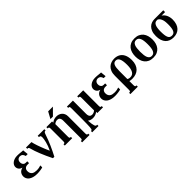

<svg xmlns="http://www.w3.org/2000/svg" viewBox="294 -2169 3821 3821"><g transform="rotate(-45 2204.5 -258.5)"><path d="M284.7 -481.4Q266.6 -481.4 251.2 -475.3Q235.8 -469.2 224.9 -458.3Q213.9 -447.3 207.5 -431.2Q201.2 -415 201.2 -395.5Q201.2 -368.7 209 -351.6Q216.8 -334.5 228 -324.5Q239.3 -314.5 252.4 -310.8Q265.6 -307.1 276.9 -307.1H317.9V-255.9H272Q249.5 -255.9 232.4 -249Q215.3 -242.2 204.1 -230.2Q192.9 -218.3 187 -201.9Q181.2 -185.5 181.2 -166.5Q181.2 -130.4 193.1 -106.9Q205.1 -83.5 224.9 -69.8Q244.6 -56.2 270.8 -50.8Q296.9 -45.4 325.7 -45.4Q362.3 -45.4 391.6 -51.3Q420.9 -57.1 443.8 -65.4V-11.2Q432.1 -6.8 413.8 -2.9Q395.5 1 373.8 3.9Q352.1 6.8 328.4 8.8Q304.7 10.7 282.2 10.7Q221.7 10.7 177.5 -2.7Q133.3 -16.1 104.7 -38.3Q76.2 -60.5 62.5 -89.4Q48.8 -118.2 48.8 -148.4Q48.8 -170.4 54.9 -191.9Q61 -213.4 74.5 -232.2Q87.9 -251 109.4 -264.9Q130.9 -278.8 161.1 -285.6Q143.1 -290 126.5 -299.1Q109.9 -308.1 97.4 -321.8Q85 -335.4 77.4 -354Q69.8 -372.6 69.8 -396Q69.8 -420.9 82.5 -444.8Q95.2 -468.8 119.1 -487.5Q143.1 -506.3 177.7 -517.8Q212.4 -529.3 256.8 -529.3Q284.7 -529.3 305.9 -527.6Q327.1 -525.9 345 -523.9Q362.8 -522 379.2 -520.3Q395.5 -518.6 414.6 -518.6L426.3 -402.3H372.6Q361.3 -443.8 339.8 -462.6Q318.4 -481.4 284.7 -481.4Z M723.6 10.7Q691.4 -53.7 662.4 -117.9Q633.3 -182.1 609.4 -241.5Q585.4 -300.8 567.9 -352.3Q550.3 -403.8 541 -442.9Q537.6 -457 533.2 -465.1Q528.8 -473.1 523.9 -476.8Q519 -480.5 514.6 -481.2Q510.3 -481.9 507.3 -481.9H494.1V-518.6H647.5Q652.3 -492.2 662.4 -458Q672.4 -423.8 685.1 -387Q697.8 -350.1 712.2 -312.5Q726.6 -274.9 740 -241.7Q753.4 -208.5 765.4 -181.6Q777.3 -154.8 785.2 -139.2Q807.6 -184.6 823.7 -229.5Q839.8 -274.4 849.6 -313.5Q859.4 -352.5 864 -383.1Q868.7 -413.6 868.7 -430.2Q868.7 -445.8 866.2 -455.8Q863.8 -465.8 859.9 -471.7Q856 -477.5 850.3 -479.7Q844.7 -481.9 838.9 -481.9H823.7V-518.6H1009.8V-481.9H995.6Q980.5 -481.9 970.2 -465.6Q960 -449.2 948.2 -413.6Q913.6 -308.1 866.7 -202.9Q819.8 -97.7 763.2 10.7Z M1236.8 -85Q1236.8 -69.8 1238.3 -60.5Q1239.7 -51.3 1243.2 -45.9Q1246.6 -40.5 1251.2 -38.6Q1255.9 -36.6 1262.7 -36.6H1275.9V0H1067.9V-36.6H1081.5Q1087.9 -36.6 1092.8 -38.6Q1097.7 -40.5 1101.1 -45.9Q1104.5 -51.3 1106 -60.5Q1107.4 -69.8 1107.4 -85V-433.6Q1107.4 -448.7 1106 -458Q1104.5 -467.3 1101.1 -472.7Q1097.7 -478 1092.8 -480Q1087.9 -481.9 1081.5 -481.9H1067.9V-518.6H1228V-484.4Q1284.2 -529.3 1357.4 -529.3Q1390.1 -529.3 1420.7 -519Q1451.2 -508.8 1474.6 -488.3Q1498 -467.8 1512.2 -436.5Q1526.4 -405.3 1526.4 -363.8V113.8Q1526.4 128.9 1527.8 138.2Q1529.3 147.5 1532.7 152.8Q1536.1 158.2 1540.8 160.2Q1545.4 162.1 1552.2 162.1H1565.4V198.7H1357.4V162.1H1371.1Q1377.4 162.1 1382.3 160.2Q1387.2 158.2 1390.6 152.8Q1394 147.5 1395.5 138.2Q1397 128.9 1397 113.8V-371.1Q1397 -399.4 1390.9 -418.5Q1384.8 -437.5 1374.5 -448.7Q1364.3 -460 1350.6 -464.8Q1336.9 -469.7 1321.8 -469.7Q1298.3 -469.7 1276.1 -460.2Q1253.9 -450.7 1236.8 -435.1ZM1315.4 -715.8H1448.7L1308.6 -574.7H1238.3Z M1974.6 -433.6Q1974.6 -448.7 1973.1 -458Q1971.7 -467.3 1968.3 -472.7Q1964.8 -478 1960 -480Q1955.1 -481.9 1948.7 -481.9H1935.5V-518.6H2104V-85Q2104 -69.8 2105.5 -60.5Q2106.9 -51.3 2110.4 -45.9Q2113.8 -40.5 2118.4 -38.6Q2123 -36.6 2129.9 -36.6H2143.6V0H1983.4V-34.2Q1927.2 10.7 1854 10.7Q1823.2 10.7 1795.2 2.2Q1767.1 -6.3 1744.1 -23.9Q1747.6 34.7 1753.2 71.3Q1758.8 107.9 1766.1 127.9Q1773.4 147.9 1782.5 155Q1791.5 162.1 1802.2 162.1H1817.4V198.7H1640.6V162.1H1654.8Q1661.6 162.1 1666.5 156.2Q1671.4 150.4 1674.6 133.8Q1677.7 117.2 1679.9 87.4Q1682.1 57.6 1683.1 9.8Q1684.1 -38.1 1684.6 -106.7Q1685.1 -175.3 1685.1 -269.5V-433.6Q1685.1 -448.7 1683.6 -458Q1682.1 -467.3 1678.7 -472.7Q1675.3 -478 1670.4 -480Q1665.5 -481.9 1659.2 -481.9H1646V-518.6H1814.5V-147.5Q1814.5 -119.1 1820.3 -100.1Q1826.2 -81.1 1836.4 -69.8Q1846.7 -58.6 1860.4 -53.7Q1874 -48.8 1889.6 -48.8Q1913.1 -48.8 1935.3 -58.3Q1957.5 -67.9 1974.6 -83.5Z M2477.1 -481.4Q2459 -481.4 2443.6 -475.3Q2428.2 -469.2 2417.2 -458.3Q2406.2 -447.3 2399.9 -431.2Q2393.6 -415 2393.6 -395.5Q2393.6 -368.7 2401.4 -351.6Q2409.2 -334.5 2420.4 -324.5Q2431.6 -314.5 2444.8 -310.8Q2458 -307.1 2469.2 -307.1H2510.3V-255.9H2464.4Q2441.9 -255.9 2424.8 -249Q2407.7 -242.2 2396.5 -230.2Q2385.3 -218.3 2379.4 -201.9Q2373.5 -185.5 2373.5 -166.5Q2373.5 -130.4 2385.5 -106.9Q2397.5 -83.5 2417.2 -69.8Q2437 -56.2 2463.1 -50.8Q2489.3 -45.4 2518.1 -45.4Q2554.7 -45.4 2584 -51.3Q2613.3 -57.1 2636.2 -65.4V-11.2Q2624.5 -6.8 2606.2 -2.9Q2587.9 1 2566.2 3.9Q2544.4 6.8 2520.8 8.8Q2497.1 10.7 2474.6 10.7Q2414.1 10.7 2369.9 -2.7Q2325.7 -16.1 2297.1 -38.3Q2268.6 -60.5 2254.9 -89.4Q2241.2 -118.2 2241.2 -148.4Q2241.2 -170.4 2247.3 -191.9Q2253.4 -213.4 2266.8 -232.2Q2280.3 -251 2301.8 -264.9Q2323.2 -278.8 2353.5 -285.6Q2335.4 -290 2318.8 -299.1Q2302.2 -308.1 2289.8 -321.8Q2277.3 -335.4 2269.8 -354Q2262.2 -372.6 2262.2 -396Q2262.2 -420.9 2274.9 -444.8Q2287.6 -468.8 2311.5 -487.5Q2335.4 -506.3 2370.1 -517.8Q2404.8 -529.3 2449.2 -529.3Q2477.1 -529.3 2498.3 -527.6Q2519.5 -525.9 2537.4 -523.9Q2555.2 -522 2571.5 -520.3Q2587.9 -518.6 2606.9 -518.6L2618.7 -402.3H2564.9Q2553.7 -443.8 2532.2 -462.6Q2510.7 -481.4 2477.1 -481.4Z M2884.3 -57.1Q2888.7 -52.7 2896 -49.1Q2903.3 -45.4 2912.6 -43Q2921.9 -40.5 2932.1 -39.1Q2942.4 -37.6 2952.1 -37.6Q2981 -37.6 3004.9 -49.1Q3028.8 -60.5 3045.9 -86.7Q3063 -112.8 3072.5 -154.8Q3082 -196.8 3082 -258.3Q3082 -319.8 3075.2 -362.1Q3068.4 -404.3 3055.4 -430.7Q3042.5 -457 3023.4 -468.8Q3004.4 -480.5 2980.5 -480.5Q2952.6 -480.5 2934.1 -467.8Q2915.5 -455.1 2904.5 -429.4Q2893.6 -403.8 2888.9 -365.2Q2884.3 -326.7 2884.3 -275.4ZM2884.3 113.8Q2884.3 128.9 2886 138.2Q2887.7 147.5 2890.9 152.8Q2894 158.2 2898.9 160.2Q2903.8 162.1 2910.6 162.1H2923.8V198.7H2715.3V162.1H2729Q2735.4 162.1 2740.2 160.2Q2745.1 158.2 2748.5 152.8Q2752 147.5 2753.4 138.2Q2754.9 128.9 2754.9 113.8V-275.4Q2754.9 -346.7 2774.9 -395.3Q2794.9 -443.8 2827.6 -473.6Q2860.4 -503.4 2901.9 -516.4Q2943.4 -529.3 2986.8 -529.3Q3015.6 -529.3 3043.7 -523.4Q3071.8 -517.6 3097.4 -504.6Q3123 -491.7 3144.5 -470.7Q3166 -449.7 3181.9 -419.7Q3197.8 -389.6 3206.8 -349.6Q3215.8 -309.6 3215.8 -258.3Q3215.8 -191.9 3197.5 -141.6Q3179.2 -91.3 3145.5 -57.4Q3111.8 -23.4 3064.5 -6.3Q3017.1 10.7 2959 10.7Q2940.4 10.7 2919.7 8.5Q2898.9 6.3 2884.3 1.5Z M3313.5 -259.3Q3313.5 -315.4 3327.1 -364.5Q3340.8 -413.6 3369.9 -450.2Q3398.9 -486.8 3444.6 -508.1Q3490.2 -529.3 3554.2 -529.3Q3617.7 -529.3 3663.3 -508.1Q3709 -486.8 3738.3 -450.2Q3767.6 -413.6 3781.5 -364.5Q3795.4 -315.4 3795.4 -259.3Q3795.4 -203.1 3781.5 -154.1Q3767.6 -105 3738.3 -68.4Q3709 -31.7 3663.3 -10.5Q3617.7 10.7 3554.2 10.7Q3490.2 10.7 3444.6 -10.5Q3398.9 -31.7 3369.9 -68.4Q3340.8 -105 3327.1 -154.1Q3313.5 -203.1 3313.5 -259.3ZM3448.2 -259.8Q3448.2 -206.1 3453.4 -164.6Q3458.5 -123 3470.9 -94.2Q3483.4 -65.4 3503.7 -50.5Q3523.9 -35.6 3554.2 -35.6Q3584.5 -35.6 3605 -50.5Q3625.5 -65.4 3637.9 -94Q3650.4 -122.6 3655.8 -164.1Q3661.1 -205.6 3661.1 -259.3Q3661.1 -313 3655.8 -354.5Q3650.4 -396 3637.9 -424.6Q3625.5 -453.1 3605 -468Q3584.5 -482.9 3554.2 -482.9Q3523.9 -482.9 3503.7 -468Q3483.4 -453.1 3470.9 -424.8Q3458.5 -396.5 3453.4 -354.7Q3448.2 -313 3448.2 -259.8Z M4257.8 -467.3Q4284.7 -451.2 4304 -427.7Q4323.2 -404.3 4335.7 -376.5Q4348.1 -348.6 4354.2 -318.1Q4360.4 -287.6 4360.4 -257.3Q4360.4 -189.9 4343 -139.4Q4325.7 -88.9 4294.4 -55.7Q4263.2 -22.5 4219.5 -5.9Q4175.8 10.7 4123.5 10.7Q4071.3 10.7 4028.1 -5.6Q3984.9 -22 3954.1 -55.4Q3923.3 -88.9 3906.5 -139.6Q3889.6 -190.4 3889.6 -259.3Q3889.6 -332.5 3909.2 -382.1Q3928.7 -431.6 3960 -462.2Q3991.2 -492.7 4030 -505.6Q4068.8 -518.6 4107.9 -518.6H4357.4V-467.3ZM4229 -255.9Q4229 -283.2 4226.6 -314.2Q4224.1 -345.2 4215.6 -374.5Q4207 -403.8 4190.9 -428.5Q4174.8 -453.1 4147.5 -467.3H4119.6Q4093.8 -467.3 4075 -453.4Q4056.2 -439.5 4043.9 -412.8Q4031.7 -386.2 4026.1 -347.4Q4020.5 -308.6 4020.5 -258.8Q4020.5 -200.2 4025.6 -158.2Q4030.8 -116.2 4042.7 -89.6Q4054.7 -63 4074.5 -50.5Q4094.2 -38.1 4123.5 -38.1Q4152.8 -38.1 4172.9 -50.5Q4192.9 -63 4205.3 -89.4Q4217.8 -115.7 4223.4 -157Q4229 -198.2 4229 -255.9Z"/></g></svg>

Font: Arian AMU Serif
Style: Bold
Weight: 700
Designer: Ruben Hakobyan (Tarumian)
Foundry: Ruben Hakobyan (Tarumian)
Version: Version 1.002